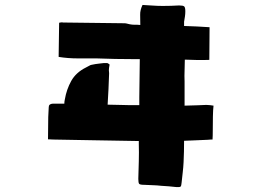

<svg xmlns="http://www.w3.org/2000/svg" viewBox="-20 -747 1040 776"><path d="M175 -274Q175 -285 176 -294.5Q177 -304 177 -314Q177 -327 193 -328H240Q240 -332 240.5 -336.5Q241 -341 242 -345Q249 -386 268 -420Q287 -454 327 -474Q331 -476 334.5 -478Q338 -480 342 -482Q344 -483 346 -484Q348 -485 350 -485Q358 -487 365.5 -488Q373 -489 381 -490Q399 -493 414 -492Q417 -491 419.5 -489Q422 -487 423 -486Q420 -471 420 -463Q420 -460 420.5 -457Q421 -454 421 -451Q420 -419 418.5 -387.5Q417 -356 415 -324Q440 -323 462.5 -323Q485 -323 506 -322H543V-354Q544 -392 544 -431Q544 -470 545 -508H522Q446 -508 369 -511Q332 -511 293.5 -511Q255 -511 217 -517L219 -655Q223 -656 227 -656.5Q231 -657 235 -656Q297 -655 358.5 -654.5Q420 -654 483 -653Q488 -653 493.5 -651.5Q499 -650 504 -649Q509 -648 514 -647.5Q519 -647 523 -647Q529 -647 535 -647Q541 -647 547 -646V-651Q547 -669 546.5 -687.5Q546 -706 556 -727Q576 -726 597 -724.5Q618 -723 638 -723Q655 -723 671 -723.5Q687 -724 704 -725Q720 -725 724.5 -721Q729 -717 729 -701Q729 -691 727.5 -680.5Q726 -670 724 -659V-642Q750 -641 776 -640Q802 -639 827 -637L826 -505Q801 -504 776.5 -504.5Q752 -505 727 -506Q727 -484 726 -462Q725 -440 726 -418V-320Q761 -321 778 -321.5Q795 -322 802 -322.5Q809 -323 814 -323Q819 -323 829 -322Q839 -321 843 -320Q841 -303 840.5 -276Q840 -249 840 -223Q840 -197 839 -183Q835 -183 832 -183Q829 -183 819 -182Q797 -181 773 -180Q749 -179 724 -178Q724 -156 723.5 -134.5Q723 -113 722 -92Q721 -71 718.5 -50Q716 -29 714 -9Q713 4 710 7Q707 10 692 9Q678 7 662 6Q646 5 632 4Q615 2 597.5 1.5Q580 1 563 0Q546 0 542.5 -4Q539 -8 539 -24Q540 -59 541 -95Q542 -131 541 -165V-177Q453 -178 365 -180Q277 -182 196 -183L174 -184Q174 -208 174.5 -230Q175 -252 175 -274Z"/></svg>

Font: Palette Mosaic
Style: Regular
Weight: 400
Designer: Shibuyafont
Version: Version 1.001